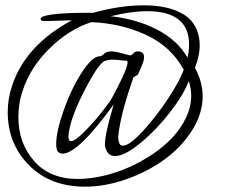

<svg xmlns="http://www.w3.org/2000/svg" viewBox="-20 -699 844 721"><path d="M452 -471H451Q445 -471 437.5 -472Q430 -473 422 -474Q414 -475 406 -475Q402 -475 397.5 -475Q393 -475 387.5 -474Q382 -473 376 -471Q352 -465 299 -362.5Q246 -260 238 -198Q237 -191 237 -186Q237 -169 247 -169Q262 -169 297.5 -205Q333 -241 357 -271.5Q381 -302 392 -317Q404 -337 415.5 -359.5Q427 -382 437 -402.5Q447 -423 453 -440Q459 -457 459 -465Q459 -471 455 -471Q454 -471 453.5 -471Q453 -471 452 -471ZM684 -483Q690 -508 690 -532Q690 -657 532 -657Q472 -657 396 -638Q491 -628 568.5 -588.5Q646 -549 684 -483ZM49 -259Q49 -162 108 -94.5Q167 -27 272 -27Q316 -27 365 -38Q414 -49 461 -69.5Q508 -90 551.5 -119Q595 -148 627 -182Q659 -216 678.5 -257Q698 -298 698 -339Q698 -367 689 -395Q670 -344 618.5 -277.5Q567 -211 507.5 -162Q448 -113 412 -113Q397 -113 387.5 -122.5Q378 -132 374 -152Q372 -190 407 -307Q273 -122 215 -122Q210 -122 206.5 -123.5Q203 -125 200 -127Q197 -129 195.5 -132Q194 -135 193 -139Q192 -143 191.5 -147.5Q191 -152 191 -158Q191 -204 218.5 -283Q246 -362 286 -425Q326 -488 356 -488Q358 -488 359 -488L370 -496Q379 -506 398 -506Q413 -506 439.5 -498.5Q466 -491 470 -491Q473 -491 473 -493Q476 -493 482 -499.5Q488 -506 496 -506Q521 -506 521 -485Q521 -476 517.5 -465.5Q514 -455 506.5 -438.5Q499 -422 499 -421Q498 -418 490 -414Q482 -410 481 -408Q440 -293 427 -211Q424 -194 424 -182Q424 -174 425.5 -168.5Q427 -163 429 -159Q431 -155 434.5 -153.5Q438 -152 442 -152Q466 -152 515.5 -205.5Q565 -259 610 -327Q655 -395 670 -437Q623 -524 529.5 -567.5Q436 -611 323 -616Q238 -588 166 -517Q94 -446 66 -361Q57 -336 53 -310Q49 -284 49 -259ZM299 2Q169 2 89 -78.5Q9 -159 9 -278Q9 -329 26 -379Q77 -530 250 -623Q244 -623 208.5 -621.5Q173 -620 157 -620Q141 -620 138 -621Q131 -624 133 -629.5Q135 -635 144 -638Q186 -651 304 -651Q311 -651 317.5 -651Q324 -651 330 -651Q430 -679 521 -679Q564 -679 600 -671.5Q636 -664 666 -647Q696 -630 713 -599.5Q730 -569 730 -527Q730 -491 712 -444Q741 -392 741 -337Q741 -272 701 -209Q661 -146 597.5 -100Q534 -54 454.5 -26Q375 2 299 2Z"/></svg>

Font: Bilbo Swash Caps
Style: Regular
Weight: 400
Designer: Robert E. Leuschke
Foundry: Robert E. Leuschke
Version: Version 1.002